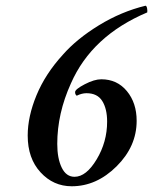

<svg xmlns="http://www.w3.org/2000/svg" viewBox="-20 -647 536 673"><path d="M335 -369.1Q390.6 -369.1 424.8 -327.6Q459 -286.1 459 -223.6Q459 -133.8 388.7 -64Q318.4 5.9 231.4 5.9Q167 5.9 122.1 -43Q77.1 -91.8 77.1 -171.9Q77.1 -238.3 107.9 -313Q138.7 -387.7 200.2 -455.1Q249 -510.7 327.1 -558.6Q405.3 -606.4 490.2 -627Q494.1 -626 495.6 -617.7Q497.1 -609.4 496.1 -603.5Q301.8 -521.5 228.5 -354.5Q180.7 -249 180.7 -142.6Q180.7 -91.8 196.3 -59.6Q211.9 -27.3 241.2 -27.3Q282.2 -27.3 318.8 -88.4Q355.5 -149.4 355.5 -220.7Q355.5 -265.6 338.4 -293Q321.3 -320.3 283.2 -320.3Q266.6 -320.3 249 -311.5Q243.2 -315.4 243.2 -324.2Q243.2 -334 276.9 -351.6Q310.5 -369.1 335 -369.1Z"/></svg>

Font: Crimson
Style: SemiboldItalic
Weight: 600
Italic angle: -11°
Version: Version 0.8 ; ttfautohint (v1.00) -l 8 -r 50 -G 200 -x 14 -D